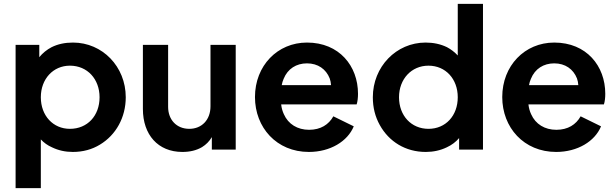

<svg xmlns="http://www.w3.org/2000/svg" viewBox="-20 -777 3201 997"><path d="M192 200V-53C208 -36 227 -22 250 -12C283 4 319 12 358 12C411 12 458 -1 499 -26C582 -76 633 -167 633 -272C633 -431 512 -556 359 -556C317 -556 280 -548 248 -532C223 -519 201 -501 184 -480V-544H61V200ZM343 -108C256 -108 192 -176 192 -272C192 -367 256 -436 343 -436C434 -436 497 -366 497 -272C497 -176 434 -108 343 -108Z M927 12C966 12 1000 4 1029 -13C1050 -26 1067 -43 1080 -65V0H1204V-544H1073V-225C1073 -154 1027 -108 963 -108C897 -108 853 -155 853 -222V-544H722V-211C722 -78 800 12 927 12Z M1584 12C1695 12 1785 -43 1817 -121L1711 -173C1687 -130 1645 -103 1585 -103C1525 -103 1477 -132 1454 -184C1447 -199 1442 -216 1440 -235H1832C1837 -250 1839 -271 1839 -290C1839 -434 1742 -556 1574 -556C1421 -556 1304 -436 1304 -273C1304 -115 1416 12 1584 12ZM1443 -335C1445 -346 1448 -357 1453 -368C1474 -420 1519 -448 1574 -448C1631 -448 1673 -418 1692 -370C1696 -359 1698 -348 1699 -335Z M2191 12C2230 12 2267 4 2300 -12C2326 -24 2347 -40 2364 -60V0H2488V-757H2357V-489C2341 -506 2322 -521 2301 -532C2268 -548 2231 -556 2190 -556C2037 -556 1916 -430 1916 -272C1916 -219 1928 -171 1952 -128C2000 -41 2086 12 2191 12ZM2205 -108C2116 -108 2052 -176 2052 -272C2052 -366 2116 -436 2205 -436C2294 -436 2357 -367 2357 -272C2357 -176 2294 -108 2205 -108Z M2868 12C2979 12 3069 -43 3101 -121L2995 -173C2971 -130 2929 -103 2869 -103C2809 -103 2761 -132 2738 -184C2731 -199 2726 -216 2724 -235H3116C3121 -250 3123 -271 3123 -290C3123 -434 3026 -556 2858 -556C2705 -556 2588 -436 2588 -273C2588 -115 2700 12 2868 12ZM2727 -335C2729 -346 2732 -357 2737 -368C2758 -420 2803 -448 2858 -448C2915 -448 2957 -418 2976 -370C2980 -359 2982 -348 2983 -335Z"/></svg>

Font: Plus Jakarta Sans
Style: Bold
Weight: 700
Designer: Gumpita Rahayu
Foundry: Tokotype
Version: Version 2.071;gftools[0.9.30]